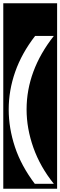

<svg xmlns="http://www.w3.org/2000/svg" viewBox="-30 -937 368 1170"><path d="M-10 -917H318V213H-10ZM184 -718Q102 -612 62.5 -499Q23 -386 23 -270Q23 -156 61 -41.5Q99 73 182 183H298Q215 80 173.5 -37Q132 -154 132 -270Q132 -507 298 -718Z"/></svg>

Font: Zilla Slab Highlight
Style: Bold
Weight: 700
Designer: Typotheque Type Foundry
Foundry: Typotheque type foundry
Version: Version 1.1; 2017; ttfautohint (v1.6)